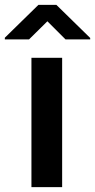

<svg xmlns="http://www.w3.org/2000/svg" viewBox="-69 -774 393 794"><path d="M202 -611 127 -686 51 -611H-49V-618L90 -754H164L304 -617V-611ZM61 -535H188V0H61Z"/></svg>

Font: Freesentation 7 Bold
Style: Regular
Weight: 700
Designer: glyphs from Roboto by Christian Robertson / Hangul glyphs from Noto Sans CJK(Source Han Sans) by Jang Soo-young and Kang
Foundry: PT&
Version: Version 2.001